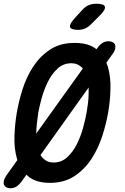

<svg xmlns="http://www.w3.org/2000/svg" viewBox="-50 -970 670 1029"><path d="M218 10Q140 10 99 -27Q95 -30 92 -34L64 5Q51 22 37 30.5Q23 39 5 39Q-6 39 -15 34.5Q-24 30 -28 21.5Q-32 13 -29.5 0Q-27 -13 -15 -31L43 -112Q42 -116 41 -119Q25 -175 27.5 -241Q30 -307 40 -366Q50 -425 70.5 -490.5Q91 -556 127 -611.5Q163 -667 217 -703.5Q271 -740 350 -740Q426 -740 467 -706L473 -714Q486 -732 500.5 -740.5Q515 -749 532 -749Q543 -749 552.5 -744.5Q562 -740 566 -731.5Q570 -723 567.5 -709.5Q565 -696 552 -679L520 -634Q524 -624 528 -613Q544 -557 542 -492Q540 -427 530 -369Q520 -309 498.5 -242Q477 -175 440.5 -119Q404 -63 349.5 -26.5Q295 10 218 10ZM237 -99Q280 -99 311 -128Q342 -157 362.5 -198.5Q383 -240 395.5 -286Q408 -332 414 -366Q418 -388 421.5 -416Q425 -444 425 -474V-501L167 -139Q177 -123 191 -113Q209 -99 237 -99ZM144 -254 394 -603Q387 -611 378 -617Q360 -631 332 -631Q289 -631 258 -602Q227 -573 206.5 -531.5Q186 -490 173.5 -444.5Q161 -399 155 -366Q152 -343 148.5 -314.5Q145 -286 144 -257ZM369 -810Q330 -810 325.5 -825Q321 -840 350 -872L392 -918Q409 -936 427 -943Q445 -950 467 -950Q507 -950 512 -934.5Q517 -919 486 -888L438 -840Q423 -825 406 -817.5Q389 -810 369 -810Z"/></svg>

Font: Maple Mono NL SemiBold
Style: Italic
Weight: 600
Italic angle: -10°
Monospace: yes
Designer: subframe7536
Version: Version 7.000